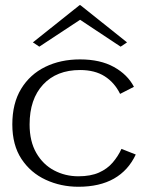

<svg xmlns="http://www.w3.org/2000/svg" viewBox="-20 -715 575 748"><path d="M285.3 12.6Q217.1 12.6 158.2 -14.6Q99.2 -41.8 63.6 -95.8Q28 -149.8 28 -230.2Q28 -312.4 62.3 -368.8Q96.6 -425.2 156.2 -454.4Q215.8 -483.6 292 -483.6Q370.5 -483.6 423.8 -454Q477 -424.5 501.8 -376.8L447.9 -349.2Q426.2 -393.4 387.8 -417.8Q349.4 -442.2 292 -442.2Q200.6 -442.2 148 -385.6Q95.3 -329 95.3 -230.2Q95.3 -164.4 121.5 -119Q147.7 -73.7 191 -51Q234.3 -28.2 285.3 -28.2Q333 -28.2 365.6 -42.7Q398.1 -57.2 419.1 -81.8Q440.2 -106.4 453.2 -135L508.9 -113Q480 -51.1 424.1 -19.2Q368.1 12.6 285.3 12.6ZM133.1 -533.2 108.1 -549.9 290 -694.9H293.2L474.9 -549.9L449.9 -533.2L292 -637.9Z"/></svg>

Font: Panamera Thin
Style: Regular
Weight: 100
Designer: Bastien Sozeau
Foundry: NBR — Bastien Sozeau
Version: Version 3.003;gftools[0.9.33]